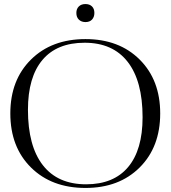

<svg xmlns="http://www.w3.org/2000/svg" viewBox="-20 -920 842 948"><path d="M402 -900Q422 -900 434 -888.5Q446 -877 446 -856Q446 -836 434.5 -823.5Q423 -811 402 -811Q382 -811 369.5 -823Q357 -835 357 -856Q357 -876 369 -888Q381 -900 402 -900ZM402 8Q235 8 133 -93Q31 -194 31 -360Q31 -525 133 -626Q235 -727 402 -727Q568 -727 669.5 -626Q771 -525 771 -360Q771 -194 669.5 -93Q568 8 402 8ZM405 -10Q541 -10 612.5 -95Q684 -180 684 -341Q684 -520 610.5 -614.5Q537 -709 398 -709Q261 -709 189.5 -624Q118 -539 118 -378Q118 -199 191.5 -104.5Q265 -10 405 -10Z"/></svg>

Font: FoglihtenNo06
Style: Regular
Weight: 500
Designer: gluk (gluksza@wp.pl)
Foundry: gluk (gluksza@wp.pl)
Version: Version 0.76